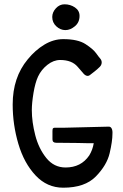

<svg xmlns="http://www.w3.org/2000/svg" viewBox="-20 -860 573 893"><path d="M284 -720Q261 -720 242 -737.5Q223 -755 223 -781Q223 -803 240 -821.5Q257 -840 280 -840Q307 -840 328.5 -825.5Q350 -811 350 -786Q350 -756 328.5 -738Q307 -720 284 -720ZM445 -589Q453 -580 453 -570Q453 -558 444 -549Q435 -540 421.5 -529Q408 -518 397 -510Q392 -507 388 -507Q379 -507 370 -516Q368 -518 341 -549.5Q314 -581 260 -581Q229 -581 200.5 -558.5Q172 -536 157 -504Q144 -476 136 -429Q128 -381 128 -348Q128 -293 144 -231Q160 -169 195.5 -125Q231 -81 285 -81Q357 -81 395 -137Q411 -163 416 -194H387L342 -195L241 -196Q224 -196 224 -212V-251Q224 -261 227 -263.5Q230 -266 235 -266H281L486 -271Q495 -271 499.5 -262Q504 -253 503 -238Q503 -203 490 -147.5Q477 -92 426 -39.5Q375 13 274 13Q199 13 145.5 -44Q92 -101 65.5 -190.5Q39 -280 39 -374Q39 -500 109 -584Q144 -627 186.5 -652.5Q229 -678 274 -678Q342 -678 377.5 -655Q413 -632 427 -612.5Q441 -593 445 -589Z"/></svg>

Font: Barrio
Style: Regular
Weight: 400
Designer: Pablo Cosgaya & Sergio Jimenez
Foundry: Pablo Cosgaya & Sergio Jimenez
Version: Version 1.005